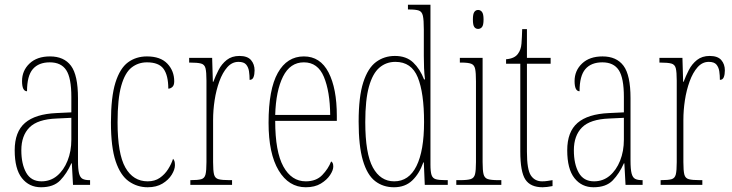

<svg xmlns="http://www.w3.org/2000/svg" viewBox="-20 -780 3089 810"><path d="M153 10Q103 10 72.5 -28.5Q42 -67 42 -146Q42 -224 85.5 -261.5Q129 -299 218 -303L281 -306V-371Q281 -451 259.5 -484Q238 -517 190 -517Q143 -517 118.5 -488.5Q94 -460 94 -395Q73 -395 73 -438Q73 -482 104.5 -512Q136 -542 191 -542Q250 -542 279.5 -502.5Q309 -463 309 -366V-103Q309 -66 313.5 -48.5Q318 -31 328.5 -25.5Q339 -20 358 -20H360V0H288L283 -91H281Q262 -48 234 -19Q206 10 153 10ZM155 -15Q193 -15 221 -38.5Q249 -62 265 -102Q281 -142 281 -191V-283L219 -280Q139 -277 104.5 -242.5Q70 -208 70 -146Q70 -88 90.5 -51.5Q111 -15 155 -15Z M603 10Q559 10 523.5 -15Q488 -40 468 -99.5Q448 -159 448 -263Q448 -371 467 -431.5Q486 -492 520 -517Q554 -542 600 -542Q657 -542 686 -511.5Q715 -481 715 -437Q715 -420 707 -413Q699 -406 690 -406Q690 -462 670 -489.5Q650 -517 600 -517Q563 -517 535 -495Q507 -473 491.5 -418Q476 -363 476 -264Q476 -131 509 -73Q542 -15 603 -15Q633 -15 654 -29.5Q675 -44 689 -66Q703 -88 710 -110Q714 -106 716 -100Q718 -94 718 -83Q718 -65 704.5 -43Q691 -21 665.5 -5.5Q640 10 603 10Z M783 0V-20H784Q815 -20 829 -24Q843 -28 847 -44Q851 -60 851 -96V-440Q851 -476 847 -492Q843 -508 828 -512Q813 -516 781 -516H778V-536H875L878 -435H880Q889 -459 902 -484.5Q915 -510 936.5 -527Q958 -544 990 -544Q1024 -544 1039 -526.5Q1054 -509 1054 -483Q1054 -466 1049.5 -454.5Q1045 -443 1033 -443Q1033 -462 1030.5 -479Q1028 -496 1018.5 -507.5Q1009 -519 986 -519Q959 -519 939 -496.5Q919 -474 905.5 -437Q892 -400 885.5 -357.5Q879 -315 879 -274V-96Q879 -60 883 -44Q887 -28 902 -24Q917 -20 948 -20H959V0Z M1270 10Q1198 10 1155.5 -61Q1113 -132 1113 -262Q1113 -403 1152 -472.5Q1191 -542 1262 -542Q1331 -542 1366 -474.5Q1401 -407 1401 -291V-270H1141Q1141 -140 1175.5 -77.5Q1210 -15 1270 -15Q1314 -15 1339.5 -41.5Q1365 -68 1377 -99Q1381 -97 1383.5 -92Q1386 -87 1386 -77Q1386 -62 1372.5 -41.5Q1359 -21 1333.5 -5.5Q1308 10 1270 10ZM1373 -295Q1372 -394 1346.5 -455.5Q1321 -517 1262 -517Q1204 -517 1174 -457Q1144 -397 1141 -295Z M1642 10Q1596 10 1562.5 -16Q1529 -42 1511 -103Q1493 -164 1493 -267Q1493 -372 1512.5 -432.5Q1532 -493 1566.5 -518.5Q1601 -544 1646 -544Q1694 -544 1723 -516.5Q1752 -489 1769 -445H1773Q1770 -468 1769 -493Q1768 -518 1768 -544V-656Q1768 -696 1764 -713.5Q1760 -731 1747 -735.5Q1734 -740 1706 -740H1701V-760H1796V-86Q1796 -56 1800.5 -42Q1805 -28 1818.5 -24Q1832 -20 1859 -20H1869V0H1772L1768 -95H1766Q1749 -47 1719 -18.5Q1689 10 1642 10ZM1643 -15Q1705 -15 1737 -79.5Q1769 -144 1769 -265Q1769 -388 1742.5 -453.5Q1716 -519 1648 -519Q1609 -519 1580.5 -494.5Q1552 -470 1536.5 -414.5Q1521 -359 1521 -265Q1521 -132 1553 -73.5Q1585 -15 1643 -15Z M1997 -658Q1987 -658 1981 -666Q1975 -674 1975 -698Q1975 -721 1981 -729.5Q1987 -738 1997 -738Q2007 -738 2013.5 -729.5Q2020 -721 2020 -698Q2020 -674 2013.5 -666Q2007 -658 1997 -658ZM1905 0V-20H1921Q1952 -20 1966 -24.5Q1980 -29 1984 -45Q1988 -61 1988 -96V-437Q1988 -473 1984.5 -489.5Q1981 -506 1968 -511Q1955 -516 1926 -516H1920V-536H2016V-96Q2016 -61 2020 -45Q2024 -29 2038 -24.5Q2052 -20 2082 -20H2095V0Z M2269 10Q2218 10 2196.5 -22.5Q2175 -55 2175 -141V-511H2115V-530Q2151 -533 2165 -553Q2178 -570 2180 -596Q2182 -622 2183 -657H2203V-536H2303V-511H2203V-140Q2203 -65 2219.5 -40Q2236 -15 2267 -15Q2279 -15 2288.5 -16.5Q2298 -18 2311 -20V5Q2286 10 2269 10Z M2484 10Q2434 10 2403.5 -28.5Q2373 -67 2373 -146Q2373 -224 2416.5 -261.5Q2460 -299 2549 -303L2612 -306V-371Q2612 -451 2590.5 -484Q2569 -517 2521 -517Q2474 -517 2449.5 -488.5Q2425 -460 2425 -395Q2404 -395 2404 -438Q2404 -482 2435.5 -512Q2467 -542 2522 -542Q2581 -542 2610.5 -502.5Q2640 -463 2640 -366V-103Q2640 -66 2644.5 -48.5Q2649 -31 2659.5 -25.5Q2670 -20 2689 -20H2691V0H2619L2614 -91H2612Q2593 -48 2565 -19Q2537 10 2484 10ZM2486 -15Q2524 -15 2552 -38.5Q2580 -62 2596 -102Q2612 -142 2612 -191V-283L2550 -280Q2470 -277 2435.5 -242.5Q2401 -208 2401 -146Q2401 -88 2421.5 -51.5Q2442 -15 2486 -15Z M2767 0V-20H2768Q2799 -20 2813 -24Q2827 -28 2831 -44Q2835 -60 2835 -96V-440Q2835 -476 2831 -492Q2827 -508 2812 -512Q2797 -516 2765 -516H2762V-536H2859L2862 -435H2864Q2873 -459 2886 -484.5Q2899 -510 2920.5 -527Q2942 -544 2974 -544Q3008 -544 3023 -526.5Q3038 -509 3038 -483Q3038 -466 3033.5 -454.5Q3029 -443 3017 -443Q3017 -462 3014.5 -479Q3012 -496 3002.5 -507.5Q2993 -519 2970 -519Q2943 -519 2923 -496.5Q2903 -474 2889.5 -437Q2876 -400 2869.5 -357.5Q2863 -315 2863 -274V-96Q2863 -60 2867 -44Q2871 -28 2886 -24Q2901 -20 2932 -20H2943V0Z"/></svg>

Font: Noto Serif Tamil ExtraCondensed Thin
Style: Regular
Weight: 100
Width: 2
Designer: Indian Type Foundry, Tom Grace, and the Monotype Design Team
Foundry: Monotype Imaging Inc.
Version: Version 2.004; ttfautohint (v1.8.4.7-5d5b)